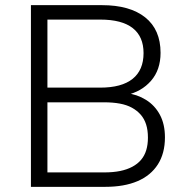

<svg xmlns="http://www.w3.org/2000/svg" viewBox="-20 -725 734 745"><path d="M100 0V-705H376Q484 -705 543.5 -657.5Q603 -610 603 -520Q603 -454 566 -411.5Q529 -369 469 -356V-364Q512 -359 546.5 -337.5Q581 -316 600.5 -279.5Q620 -243 620 -192Q620 -130 592.5 -87Q565 -44 513.5 -22Q462 0 388 0ZM164 -56H384Q419 -56 446 -61.5Q473 -67 493.5 -78Q514 -89 527.5 -105Q541 -121 547.5 -142.5Q554 -164 554 -191Q554 -220 547 -242Q540 -264 526 -280Q512 -296 492 -307Q472 -318 445 -323Q418 -328 384 -328H164ZM164 -385H369Q452 -385 494.5 -419Q537 -453 537 -519Q537 -583 495 -616Q453 -649 369 -649H164Z"/></svg>

Font: Nunito Sans 10pt Light
Style: Regular
Weight: 300
Designer: Vernon Adams
Foundry: Vernon Adams
Version: Version 3.101;gftools[0.9.27]